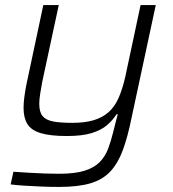

<svg xmlns="http://www.w3.org/2000/svg" viewBox="-20 -530 684 758"><path d="M213 208Q180 208 144 206.5Q108 205 76 203Q44 201 22 198L33 148Q62 150 94.5 152Q127 154 158.5 155Q190 156 213 156Q276 156 314 144Q352 132 373.5 110Q395 88 406.5 58Q418 28 427 -9Q431 -27 436 -45Q441 -63 445 -79H440Q425 -55 402 -35.5Q379 -16 341.5 -4.5Q304 7 244 7Q178 7 140.5 -4.5Q103 -16 88 -40.5Q73 -65 73 -104Q73 -123 76 -146Q79 -169 84 -195L151 -510H212L147 -208Q142 -182 138.5 -159Q135 -136 135 -120Q135 -88 148 -72Q161 -56 189.5 -50.5Q218 -45 266 -45Q315 -45 350 -55.5Q385 -66 409 -87.5Q433 -109 448 -143Q463 -177 474 -224L535 -510H595L499 -63Q484 11 465 62.5Q446 114 416 146.5Q386 179 337.5 193.5Q289 208 213 208Z"/></svg>

Font: Saira SemiExpanded Light
Style: Italic
Weight: 300
Width: 6
Italic angle: -12°
Designer: Hector Gatti with collaboration of the Omnibus-Type team
Foundry: Omnibus-Type
Version: Version 1.101